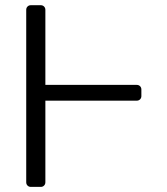

<svg xmlns="http://www.w3.org/2000/svg" viewBox="-20 -732 656 752"><path d="M100.9 -711.6H139.6Q147.4 -711.6 152.5 -706.5Q157.7 -701.3 157.7 -693.5V-399.5H515.6Q523.4 -399.5 528.6 -394.4Q533.7 -389.2 533.7 -381.4V-355.8Q533.7 -348 528.6 -342.9Q523.4 -337.7 515.6 -337.7H157.7V-18.1Q157.7 -10.3 152.5 -5.1Q147.4 0 139.6 0H100.9Q93 0 87.9 -5.1Q82.7 -10.3 82.7 -18.1V-693.5Q82.7 -701.3 87.9 -706.5Q93 -711.6 100.9 -711.6Z"/></svg>

Font: DeltaSans Light
Style: Regular
Weight: 300
Designer: Rasmus Andersson
Foundry: rsms
Version: Version 3.012